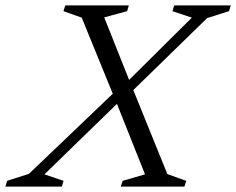

<svg xmlns="http://www.w3.org/2000/svg" viewBox="-81 -693 877 713"><path d="M371.5 -325 84 -45.5 155 -21.5 148.5 0H-61L-54.5 -21.5L26.5 -47.5L351.5 -358L377.5 -375.5L631.5 -627.5L559.5 -651.5L566 -673H776L769.5 -651.5L688.5 -626L395.5 -340.5ZM457.5 -45.5 348 -320.5 343 -332 222.5 -627.5 154.5 -651.5 161.5 -673H397.5L391 -651.5L306 -628.5L403 -385L409 -371L540.5 -46.5L610.5 -21.5L604 0H367.5L374.5 -21.5Z"/></svg>

Font: Newsreader 17pt
Style: Italic
Weight: 400
Italic angle: -17°
Version: Version 1.003